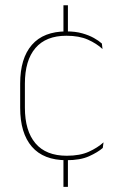

<svg xmlns="http://www.w3.org/2000/svg" viewBox="-20 -618 466 752"><path d="M246 -485.5H228.5V-597.5H246ZM246 114H228.5V0H246ZM240.5 9.5Q150.5 9.5 104.8 -43.5Q59 -96.5 59 -196V-290.5Q59 -389.5 104.8 -442.2Q150.5 -495 240.5 -495Q275.5 -495 302 -487.5Q328.5 -480 347.8 -469.2Q367 -458.5 379 -447.5L381.5 -426Q358.5 -447.5 324.2 -462.8Q290 -478 240 -478Q160 -478 118.8 -429.8Q77.5 -381.5 77.5 -290.5V-196.5Q77.5 -105.5 118.8 -56.8Q160 -8 241.5 -8Q293.5 -8 328 -23.8Q362.5 -39.5 385.5 -60.5L382.5 -38.5Q363 -21.5 328.8 -6Q294.5 9.5 240.5 9.5Z"/></svg>

Font: Anek Telugu Medium Thin
Style: Regular
Weight: 250
Version: Version 1.003